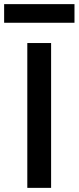

<svg xmlns="http://www.w3.org/2000/svg" viewBox="-56 -908 380 928"><path d="M-36 -888V-798H304V-888ZM76 0H191V-700H76Z"/></svg>

Font: MV Cash Medium
Style: Regular
Weight: 500
Designer: Rodrigo Fuenzalida
Foundry: fragTYPE
Version: Version 1.100;Glyphs 3.1.2 (3151)